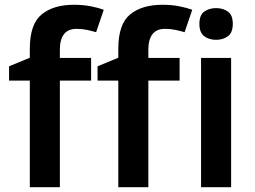

<svg xmlns="http://www.w3.org/2000/svg" viewBox="-20 -785 1069 805"><path d="M362 -447H231V0H105V-447H18V-507L105 -543V-580Q105 -684 154.5 -724.5Q204 -765 290 -765Q329 -765 361.5 -758.5Q394 -752 415 -744L383 -650Q366 -655 345.5 -659.5Q325 -664 301 -664Q265 -664 248 -641.5Q231 -619 231 -577V-542H362ZM733 -447H602V0H476V-447H389V-507L476 -543V-580Q476 -684 525.5 -724.5Q575 -765 661 -765Q700 -765 732.5 -758.5Q765 -752 786 -744L754 -650Q737 -655 716.5 -659.5Q696 -664 672 -664Q636 -664 619 -641.5Q602 -619 602 -577V-542H733ZM886 -751Q915 -751 935.5 -736.5Q956 -722 956 -685Q956 -648 935.5 -633Q915 -618 886 -618Q857 -618 836.5 -633Q816 -648 816 -685Q816 -722 836.5 -736.5Q857 -751 886 -751ZM949 -542V0H823V-542Z"/></svg>

Font: Noto Sans SemiBold
Style: Regular
Weight: 600
Designer: Monotype Design Team
Foundry: Monotype Imaging Inc.
Version: Version 2.007